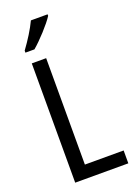

<svg xmlns="http://www.w3.org/2000/svg" viewBox="-174 -1012 766 1080"><g transform="rotate(-20 208.5 -471.5)"><path d="M258 -934V-943H158C137 -898 103 -844 67 -795V-783H121C164 -819 233 -894 258 -934ZM80 0H398V-77H166V-714H80Z"/></g></svg>

Font: Noto Sans Georgian Condensed
Style: Regular
Weight: 400
Width: 3
Designer: Monotype Design Team, Akaki Razmadze
Foundry: Google LLC
Version: Version 2.005